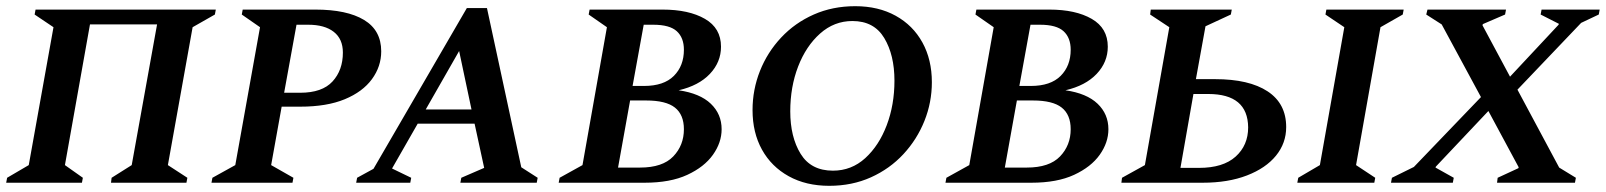

<svg xmlns="http://www.w3.org/2000/svg" viewBox="-27 -591 5194 621"><path d="M-7 0 -4 -16 66 -57 146 -503 85 -544 88 -560H671L668 -544L596 -503L516 -57L579 -16L576 0H332L334 -16L399 -57L481 -512H264L183 -57L241 -16L238 0Z M657 0 660 -16 734 -57 814 -503 755 -544 758 -560H993Q1095 -560 1150.5 -526.5Q1206 -493 1206 -425Q1206 -376 1176 -335Q1146 -294 1088 -270Q1030 -246 944 -246H884L850 -57L922 -16L919 0ZM932 -511 892 -291H944Q1015 -291 1048.5 -327.5Q1082 -364 1082 -421Q1082 -465 1052.5 -488Q1023 -511 970 -511Z M1125 0 1128 -16 1181 -45 1483 -565H1548L1659 -50L1712 -16L1709 0H1462L1465 -16L1539 -48L1508 -191H1324L1241 -46L1303 -16L1300 0ZM1350 -237H1498L1458 -426Z M1780 0 1783 -16 1857 -57 1936 -503 1877 -544 1880 -560H2116Q2201 -560 2253 -530Q2305 -500 2305 -440Q2305 -390 2269 -352Q2233 -314 2168 -299Q2237 -289 2272 -255.5Q2307 -222 2307 -173Q2307 -130 2279 -90.5Q2251 -51 2196 -25.5Q2141 0 2058 0ZM2086 -511H2055L2019 -313H2056Q2120 -313 2152.5 -345.5Q2185 -378 2185 -430Q2185 -469 2162 -490Q2139 -511 2086 -511ZM2063 -266H2011L1972 -49H2043Q2116 -49 2150.5 -85Q2185 -121 2185 -173Q2185 -220 2156 -243Q2127 -266 2063 -266Z M2655 10Q2580 10 2524 -21Q2468 -52 2437.5 -107Q2407 -162 2407 -235Q2407 -301 2431 -361.5Q2455 -422 2499.5 -469.5Q2544 -517 2605 -544Q2666 -571 2739 -571Q2814 -571 2870 -540Q2926 -509 2956.5 -453.5Q2987 -398 2987 -325Q2987 -260 2963 -200Q2939 -140 2895 -92.5Q2851 -45 2790 -17.5Q2729 10 2655 10ZM2667 -39Q2727 -39 2771.5 -79.5Q2816 -120 2841 -186Q2866 -252 2866 -330Q2866 -413 2833 -468Q2800 -523 2730 -523Q2671 -523 2625.5 -482.5Q2580 -442 2554.5 -376Q2529 -310 2529 -231Q2529 -148 2562.5 -93.5Q2596 -39 2667 -39Z M3031 0 3034 -16 3108 -57 3187 -503 3128 -544 3131 -560H3367Q3452 -560 3504 -530Q3556 -500 3556 -440Q3556 -390 3520 -352Q3484 -314 3419 -299Q3488 -289 3523 -255.5Q3558 -222 3558 -173Q3558 -130 3530 -90.5Q3502 -51 3447 -25.5Q3392 0 3309 0ZM3337 -511H3306L3270 -313H3307Q3371 -313 3403.5 -345.5Q3436 -378 3436 -430Q3436 -469 3413 -490Q3390 -511 3337 -511ZM3314 -266H3262L3223 -49H3294Q3367 -49 3401.5 -85Q3436 -121 3436 -173Q3436 -220 3407 -243Q3378 -266 3314 -266Z M3695 -560H3957L3954 -544L3872 -506L3841 -335H3903Q4013 -335 4073 -295.5Q4133 -256 4133 -180Q4133 -128 4100 -87.5Q4067 -47 4006 -23.5Q3945 0 3863 0H3600L3602 -16L3676 -57L3755 -503L3693 -544ZM3791 -48H3851Q3929 -48 3969.5 -84.5Q4010 -121 4010 -179Q4009 -287 3881 -287H3833ZM4169 0 4172 -16 4242 -57 4321 -503 4260 -544 4263 -560H4513L4510 -544L4438 -503L4359 -57L4421 -16L4418 0Z M4472 0 4475 -16 4546 -51 4763 -277 4636 -512 4586 -544 4590 -560H4844L4841 -544L4769 -513L4768 -509L4857 -343L5014 -511L5015 -514L4956 -544L4959 -560H5147L5144 -544L5087 -517L4881 -301L5016 -49L5070 -16L5067 0H4815L4817 -16L4884 -47L4885 -50L4787 -232L4617 -52L4616 -49L4675 -16L4672 0Z"/></svg>

Font: Spectral SC SemiBold
Style: Italic
Weight: 600
Italic angle: -10°
Designer: Jean-Baptiste Levee
Foundry: Production Type
Version: Version 2.001